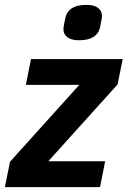

<svg xmlns="http://www.w3.org/2000/svg" viewBox="-31 -767 523 787"><path d="M-11 0 10 -104 294 -419H75L96 -525H472L451 -421L167 -106H400L379 0ZM293 -602Q261 -602 245 -614.5Q229 -627 229 -647Q229 -653 231.5 -667Q234 -681 237 -694Q249 -747 323 -747Q355 -747 371 -734.5Q387 -722 387 -702Q387 -696 384.5 -682Q382 -668 379 -655Q367 -602 293 -602Z"/></svg>

Font: IBM Plex Sans Cond
Style: Bold Italic
Weight: 700
Width: 3
Italic angle: -11°
Designer: Mike Abbink, Paul van der Laan, Pieter van Rosmalen
Foundry: Bold Monday
Version: Version 1.3